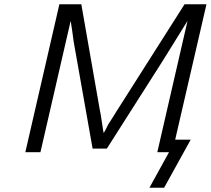

<svg xmlns="http://www.w3.org/2000/svg" viewBox="-20 -715 990 902"><path d="M99 0 259 -695H362L449 -198Q452 -187 458.5 -142Q465 -97 467 -90Q478 -107 487 -128Q495 -140 509.5 -163.5Q524 -187 528 -193L847 -695H950L803 -59H876L751 167H682L774 0H719L861 -617L745 -430L482 -17H415L326 -520Q319 -575 312 -617L170 0Z"/></svg>

Font: Coval
Style: ExtraLight Italic
Weight: 200
Foundry: Context Ltd
Version: Version 001.000